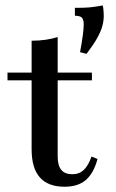

<svg xmlns="http://www.w3.org/2000/svg" viewBox="-20 -688 433 719"><path d="M304 -486.3 279.8 -492.7Q287.1 -532.3 290.3 -557.3Q293.5 -582.3 293.5 -596Q293.5 -614.5 286.7 -621.8Q279.8 -629 260.5 -629V-658.9Q293.5 -658.1 316.9 -660.5Q340.3 -662.9 364.5 -667.7Q366.1 -663.7 367.3 -652Q368.5 -640.3 368.5 -627.4Q368.5 -610.5 363.3 -590.7Q358.1 -571 344 -545.6Q329.8 -520.2 304 -486.3ZM221.8 11.3Q160.5 11.3 129.4 -23.4Q98.4 -58.1 98.4 -129V-387.1H8.1V-416.1H98.4V-535.5Q126.6 -535.5 150.8 -539.1Q175 -542.7 196 -549.2V-416.1H324.2V-387.1H196V-101.6Q196 -67.7 209.7 -51.6Q223.4 -35.5 250.8 -35.5Q276.6 -35.5 294 -52Q311.3 -68.5 322.6 -101.6L345.2 -92.7Q330.6 -38.7 301.2 -13.7Q271.8 11.3 221.8 11.3Z"/></svg>

Font: Playfair SemiBold
Style: Regular
Weight: 600
Designer: Claus Eggers Sørensen
Foundry: Claus Eggers Sørensen
Version: Version 2.001;gftools[0.9.30]